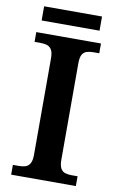

<svg xmlns="http://www.w3.org/2000/svg" viewBox="-94 -896 575 947"><g transform="rotate(10 194.0 -423.0)"><path d="M32 0V-49H63Q81 -49 95 -53.5Q109 -58 117.5 -72.5Q126 -87 126 -116V-598Q126 -628 117.5 -642Q109 -656 95 -660.5Q81 -665 63 -665H32V-714H356V-665H325Q308 -665 293.5 -660.5Q279 -656 271 -642Q263 -628 263 -598V-116Q263 -87 271 -72.5Q279 -58 293.5 -53.5Q308 -49 325 -49H356V0ZM48 -775V-846H338V-775Z"/></g></svg>

Font: Noto Serif Bengali SemiBold
Style: Regular
Weight: 600
Version: Version 2.003